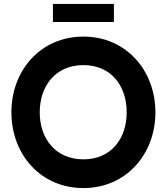

<svg xmlns="http://www.w3.org/2000/svg" viewBox="-20 -946 847 976"><path d="M249 -926V-834H559V-926ZM404 10C621 10 770 -162 770 -375C770 -588 621 -760 404 -760C186 -760 38 -588 38 -375C38 -162 186 10 404 10ZM404 -136C264 -136 182 -240 182 -375C182 -511 264 -615 404 -615C544 -615 624 -511 624 -375C624 -240 544 -136 404 -136Z"/></svg>

Font: Oakes Bold
Style: Regular
Weight: 700
Designer: Samuel Oakes
Foundry: Samuel Oakes
Version: Version 1.003;PS 001.003;hotconv 1.0.88;makeotf.lib2.5.64775